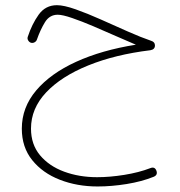

<svg xmlns="http://www.w3.org/2000/svg" viewBox="-20 -419 680 726"><path d="M195.3 -399.4Q221.7 -399.4 265.9 -383.8Q310.1 -368.2 361.6 -345.2Q413.1 -322.3 463.1 -300Q513.2 -277.8 551.8 -264.6Q565.9 -260.3 565.9 -247.1Q565.9 -231.9 548.3 -229Q415.5 -212.9 313.7 -171.6Q211.9 -130.4 154.5 -69.6Q97.2 -8.8 97.2 67.4Q97.2 127 131.3 168Q165.5 209 222.4 230Q279.3 251 347.2 251Q395.5 251 450.2 242.2Q504.9 233.4 548.3 216.8Q564.9 210 571.3 226.1Q577.6 242.7 561 249.5Q516.1 267.6 458.7 276.9Q401.4 286.1 349.1 286.1Q271.5 286.1 206.3 260.7Q141.1 235.4 101.8 186.5Q62.5 137.7 62.5 67.4Q62.5 -12.7 116.7 -76.9Q170.9 -141.1 267.8 -185.3Q364.7 -229.5 493.7 -250Q461.9 -263.2 419.2 -282.2Q376.5 -301.3 332.8 -319.8Q289.1 -338.4 252.9 -350.8Q216.8 -363.3 198.2 -363.3Q167.5 -363.3 150.1 -335.2Q132.8 -307.1 119.6 -269.5Q117.7 -263.2 111.1 -259.3Q104.5 -255.4 97.2 -257.3Q90.8 -259.3 86.7 -265.9Q82.5 -272.5 85 -279.8Q100.6 -327.6 126.2 -363.5Q151.9 -399.4 195.3 -399.4Z"/></svg>

Font: Mikhak-DS2-FD ExtraLight
Style: Regular
Weight: 200
Designer: Amin Abedi
Version: Version 3.2